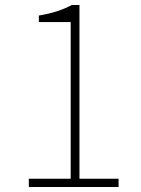

<svg xmlns="http://www.w3.org/2000/svg" viewBox="-20 -746 561 766"><path d="M95 0V-33H262V-658H135V-684Q177 -691 210 -702Q243 -713 266 -726H297V-33H453V0Z"/></svg>

Font: Noto Sans TC Thin
Style: Regular
Weight: 100
Designer: Ryoko NISHIZUKA 西塚涼子 (kana, bopomofo & ideographs); Paul D. Hunt (Latin, Greek & Cyrillic); Sandoll Communications 산돌커뮤니
Foundry: Adobe
Version: Version 2.004-H2;hotconv 1.0.118;makeotfexe 2.5.65603